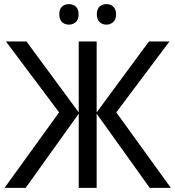

<svg xmlns="http://www.w3.org/2000/svg" viewBox="-20 -916 855 936"><path d="M268.1 -368.2 8.8 -713.9H108.9L363.8 -368.2V-713.9H451.2V-368.2L706.1 -713.9H806.2L546.9 -368.2L813 0H710L451.2 -361.8V0H363.8V-361.8L105 0H2ZM269 -846.2Q269 -872.6 282.7 -884.3Q296.4 -896 315.9 -896Q335 -896 349.1 -884Q363.3 -872.1 363.3 -846.2Q363.3 -820.3 349.1 -808.1Q335 -795.9 315.9 -795.9Q296.4 -795.9 282.7 -808.1Q269 -820.3 269 -846.2ZM452.1 -846.2Q452.1 -872.6 465.8 -884.3Q479.5 -896 499 -896Q508.3 -896 516.8 -893.1Q525.4 -890.1 531.7 -884Q538.1 -877.9 542 -868.7Q545.9 -859.4 545.9 -846.2Q545.9 -820.3 531.7 -808.1Q517.6 -795.9 499 -795.9Q479.5 -795.9 465.8 -808.1Q452.1 -820.3 452.1 -846.2Z"/></svg>

Font: WenQuanYi Micro Hei
Style: Regular
Weight: 400
Foundry: Ascender Corporation
Version: Version 0.2.0-beta